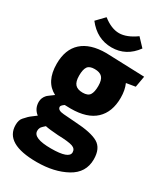

<svg xmlns="http://www.w3.org/2000/svg" viewBox="-228 -816 953 1107"><g transform="rotate(30 248.5 -262.5)"><path d="M410 -672Q349 -588 252 -588Q155 -588 90 -672L141 -725Q197 -681 248 -681Q299 -681 360 -725ZM243 -545 500 -536 487 -462 427 -452Q444 -414 444 -363Q444 -268 389 -216.5Q334 -165 225 -165Q197 -165 185 -166Q165 -152 165 -143Q165 -120 207 -117L287 -111Q395 -105 441 -78Q487 -51 487 22Q487 111 406 155.5Q325 200 209 200Q-3 200 -3 75Q-3 42 12.5 25Q28 8 35 1Q42 -6 59 -18.5Q76 -31 81 -35Q46 -62 46 -107Q46 -134 66 -156Q71 -161 89 -174Q107 -187 108 -188Q26 -230 26 -349Q26 -445 81.5 -495Q137 -545 243 -545ZM122 42Q122 91 241.5 91Q361 91 361 48Q361 24 335.5 15Q310 6 238 4Q179 0 152 -6Q150 -5 139.5 5.5Q129 16 128 18.5Q127 21 125 25Q122 31 122 42ZM298 -357.5Q298 -398 282 -415Q266 -432 231.5 -432Q197 -432 184.5 -413.5Q172 -395 172 -354.5Q172 -314 188 -296.5Q204 -279 238.5 -279Q273 -279 285.5 -298Q298 -317 298 -357.5Z"/></g></svg>

Font: Magra
Style: Bold
Weight: 600
Designer: Viviana Monsalve
Foundry: Viviana Monsalve
Version: Version 1.001